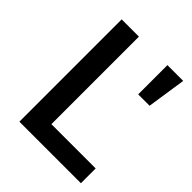

<svg xmlns="http://www.w3.org/2000/svg" viewBox="-198 -815 929 929"><g transform="rotate(45 267.0 -350.0)"><path d="M92 -700H210V-101H513V0H92ZM405 -700H513L483 -500H405Z"/></g></svg>

Font: Alexandria
Style: Regular
Weight: 400
Designer: Mohamed Gaber
Foundry: Kief Type Foundry
Version: Version 5.100